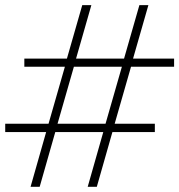

<svg xmlns="http://www.w3.org/2000/svg" viewBox="-25 -720 691 740"><path d="M-4.9 -210.9V-243.2H162.1L225.1 -462.9H68.8V-494.1H232.9L292 -700.2H327.1L268.1 -494.1H453.1L512.2 -700.2H546.9L487.8 -494.1H646V-462.9H480L417 -243.2H571.8V-210.9H408.2L348.1 0H313L373 -210.9H188L127.9 0H92.8L152.8 -210.9ZM196.8 -243.2H381.8L444.8 -462.9H259.8Z"/></svg>

Font: Messapia
Style: Regular
Weight: 400
Designer: Luca Marsano
Foundry: Collletttivo
Version: Version 1.000;FEAKit 1.0